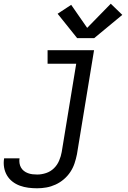

<svg xmlns="http://www.w3.org/2000/svg" viewBox="-70 -800 690 1033"><path d="M130 213Q106 213 82.5 210Q59 207 37 199Q15 191 -3 177Q-21 163 -32.5 143.5Q-44 124 -48 100.5Q-52 77 -48 53Q-48 53 -48 52.5Q-48 52 -48 52H35Q35 52 35 52Q35 52 35 52Q33 65 35 78Q37 91 43 101.5Q49 112 58.5 119.5Q68 127 80 131.5Q92 136 104.5 137.5Q117 139 130 139Q154 139 178 131Q202 123 220 105.5Q238 88 248 64.5Q258 41 262 18L340 -457H186V-530H436L344 30Q339 55 331 79Q323 103 308.5 125Q294 147 273.5 164.5Q253 182 229 193Q205 204 180 208.5Q155 213 130 213ZM437 -595H345L240 -726L313 -774L399 -650L526 -780L588 -720Z"/></svg>

Font: Iosevka Slab Extended
Style: Italic
Weight: 400
Width: 7
Italic angle: -9°
Monospace: yes
Designer: Belleve Invis
Foundry: Belleve Invis
Version: Version 11.1.0; ttfautohint (v1.8.3)